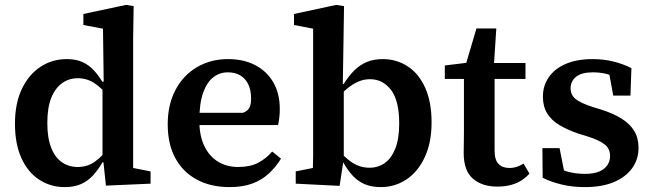

<svg xmlns="http://www.w3.org/2000/svg" viewBox="-20 -749 2663 783"><path d="M244 14Q186 14 139.5 -16.5Q93 -47 67 -105Q41 -163 41 -244Q41 -327 69 -386Q97 -445 145 -476.5Q193 -508 252 -508Q289 -508 315 -496.5Q341 -485 360.5 -464.5Q380 -444 397 -416H436L431 -348Q396 -389 365.5 -409.5Q335 -430 297 -430Q262 -430 234 -410.5Q206 -391 189.5 -351Q173 -311 173 -247Q173 -186 189 -146Q205 -106 233 -87Q261 -68 297 -68Q337 -68 368 -90.5Q399 -113 431 -155L436 -87H398Q381 -58 360.5 -35Q340 -12 312 1Q284 14 244 14ZM412 8 401 -95 398 -97V-400L403 -406L400 -632L320 -647V-692L494 -729L525 -724L523 -592V-64L594 -50V0Z M916 14Q839 14 782 -17Q725 -48 694.5 -105Q664 -162 664 -242Q664 -322 695.5 -382Q727 -442 783 -475Q839 -508 910 -508Q974 -508 1021.5 -483Q1069 -458 1095 -412.5Q1121 -367 1121 -305Q1121 -285 1119 -268.5Q1117 -252 1114 -239H741V-289H971Q991 -297 997.5 -310.5Q1004 -324 1004 -346Q1004 -381 992.5 -405Q981 -429 960 -441.5Q939 -454 909 -454Q876 -454 850 -434Q824 -414 808.5 -371Q793 -328 793 -257Q793 -195 813.5 -153Q834 -111 869.5 -89.5Q905 -68 951 -68Q1000 -68 1032.5 -85Q1065 -102 1090 -131L1126 -102Q1105 -68 1076.5 -41.5Q1048 -15 1009 -0.5Q970 14 916 14Z M1186 0V-50L1256 -64Q1257 -89 1257 -115Q1257 -141 1257 -166.5Q1257 -192 1257 -215V-632L1179 -647V-692L1351 -729L1383 -724L1381 -592L1378 -407L1382 -400V-91L1380 -90L1365 9ZM1533 14Q1495 14 1467 2Q1439 -10 1418 -33Q1397 -56 1379 -88H1341L1345 -155Q1381 -110 1414 -87.5Q1447 -65 1487 -65Q1522 -65 1549 -84Q1576 -103 1592 -143Q1608 -183 1608 -245Q1608 -339 1574.5 -382.5Q1541 -426 1489 -426Q1463 -426 1439.5 -415.5Q1416 -405 1392.5 -385Q1369 -365 1344 -336L1339 -407H1382Q1402 -439 1424.5 -461.5Q1447 -484 1475.5 -496Q1504 -508 1541 -508Q1597 -508 1642.5 -478.5Q1688 -449 1714 -391Q1740 -333 1740 -250Q1740 -168 1712.5 -108.5Q1685 -49 1638 -17.5Q1591 14 1533 14Z M1936 -427V-492H2123V-427ZM2008 12Q1946 12 1908.5 -20.5Q1871 -53 1871 -125Q1871 -146 1871.5 -166.5Q1872 -187 1872 -211V-427H1794V-482L1917 -497L1873 -464L1923 -633H2004L1993 -463L1997 -453V-135Q1997 -97 2013 -80.5Q2029 -64 2057 -64Q2074 -64 2088.5 -69Q2103 -74 2115 -82L2139 -41Q2128 -28 2110 -15.5Q2092 -3 2066.5 4.5Q2041 12 2008 12Z M2366 14Q2314 14 2270.5 3.5Q2227 -7 2193 -24L2192 -145H2262L2286 -23L2237 -22V-72Q2263 -58 2295 -49Q2327 -40 2366 -40Q2401 -40 2423.5 -49.5Q2446 -59 2457 -75.5Q2468 -92 2468 -113Q2468 -142 2446.5 -159.5Q2425 -177 2375 -193L2339 -204Q2295 -219 2262 -238.5Q2229 -258 2211.5 -286.5Q2194 -315 2194 -355Q2194 -399 2218 -434Q2242 -469 2287.5 -488.5Q2333 -508 2397 -508Q2442 -508 2482 -498Q2522 -488 2555 -471L2551 -359H2481L2460 -473H2503V-427Q2479 -441 2453.5 -447.5Q2428 -454 2397 -454Q2352 -454 2329.5 -436Q2307 -418 2307 -389Q2307 -362 2327 -345.5Q2347 -329 2399 -312L2429 -303Q2480 -287 2514.5 -265.5Q2549 -244 2566.5 -215Q2584 -186 2584 -146Q2584 -99 2558 -63Q2532 -27 2483.5 -6.5Q2435 14 2366 14Z"/></svg>

Font: Source Serif 4 SemiBold
Style: Regular
Weight: 600
Designer: Frank Grießhammer
Foundry: Adobe Systems Incorporated
Version: Version 4.004;hotconv 1.0.116;makeotfexe 2.5.65601